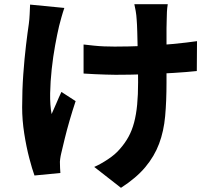

<svg xmlns="http://www.w3.org/2000/svg" viewBox="-20 -820 1040 919"><path d="M783 -800Q780 -782 779 -763.5Q778 -745 778 -728Q777 -714 777 -684.5Q777 -655 777 -618Q777 -581 777 -543.5Q777 -506 777 -474.5Q777 -443 777 -425Q777 -336 770.5 -264Q764 -192 741.5 -132Q719 -72 675.5 -20Q632 32 559 79L431 -21Q461 -34 496.5 -57.5Q532 -81 553 -106Q578 -134 595 -165Q612 -196 622 -234Q632 -272 636.5 -319Q641 -366 641 -426Q641 -455 640.5 -497Q640 -539 639 -584Q638 -629 637 -667.5Q636 -706 634 -728Q633 -747 629.5 -767.5Q626 -788 623 -800ZM380 -607Q406 -604 430 -601.5Q454 -599 478.5 -598Q503 -597 529 -597Q594 -597 667 -600Q740 -603 807.5 -609.5Q875 -616 923 -623L922 -480Q876 -475 811 -471Q746 -467 674 -464.5Q602 -462 533 -462Q512 -462 486 -463Q460 -464 433.5 -465Q407 -466 380 -468ZM288 -782Q281 -762 274 -737Q267 -712 263 -696Q254 -658 244 -603.5Q234 -549 227.5 -489Q221 -429 220 -373Q219 -317 227 -274Q237 -295 249.5 -325Q262 -355 274 -380L342 -336Q327 -291 313.5 -244.5Q300 -198 290 -157Q280 -116 273 -86Q270 -74 268 -59Q266 -44 267 -36Q267 -28 267.5 -16Q268 -4 269 8L145 20Q134 -10 120 -63.5Q106 -117 96 -181Q86 -245 86 -306Q86 -389 91.5 -465Q97 -541 104.5 -603.5Q112 -666 118 -706Q121 -728 122 -752.5Q123 -777 124 -798Z"/></svg>

Font: Noto Sans KR ExtraBold
Style: Regular
Weight: 800
Designer: Ryoko NISHIZUKA  (kana, bopomofo & ideographs); Paul D. Hunt (Latin, Greek & Cyrillic); Sandoll Communications , Soo-you
Foundry: Adobe
Version: Version 2.004-H2;hotconv 1.0.118;makeotfexe 2.5.65603